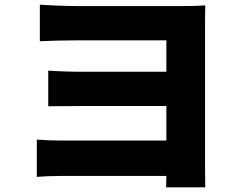

<svg xmlns="http://www.w3.org/2000/svg" viewBox="-20 -760 1040 824"><path d="M138 -161V-1C160 -3 208 -5 242 -5H694L693 44H861C861 23 860 -18 860 -39C860 -132 860 -591 860 -644C860 -674 860 -719 861 -737C840 -735 795 -734 765 -734C662 -734 435 -734 316 -734C263 -734 189 -737 151 -740V-583C187 -585 263 -587 316 -587C435 -587 641 -587 694 -587V-452H332C283 -452 225 -454 187 -457V-304C217 -304 283 -305 332 -305H694V-157H243C197 -157 159 -159 138 -161Z"/></svg>

Font: Noto Sans CJK HK Black
Style: Regular
Weight: 900
Designer: Ryoko NISHIZUKA 西塚涼子 (kana, bopomofo & ideographs); Paul D. Hunt (Latin, Greek & Cyrillic); Sandoll Communications 산돌커뮤니
Foundry: Adobe
Version: Version 2.004;hotconv 1.0.118;makeotfexe 2.5.65603